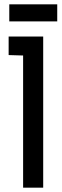

<svg xmlns="http://www.w3.org/2000/svg" viewBox="-20 -869 285 889"><path d="M245 -849H23V-770H245ZM20 -614 87 -612V0H180V-700H20Z"/></svg>

Font: Advent Pro SemiBold
Style: Regular
Weight: 600
Designer: VivaRado, Andreas Kalpakidis
Foundry: VivaRado, Andreas Kalpakidis
Version: Version 3.000